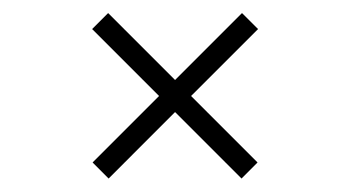

<svg xmlns="http://www.w3.org/2000/svg" viewBox="-20 -452 540 288"><path d="M118.9 -208.3 218.6 -308 118.2 -408.4 142.2 -432.4 242.6 -332 343 -432.4 367.1 -408.4 266.6 -308 366.3 -208.3 342.3 -184.2 242.6 -283.9 142.9 -184.2Z"/></svg>

Font: Xanh Mono
Style: Regular
Weight: 400
Monospace: yes
Designer: Lam Bao, Duy Dao
Foundry: Yellow Type Foundry
Version: Version 3.101; ttfautohint (v1.8.3)